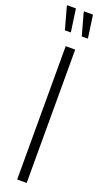

<svg xmlns="http://www.w3.org/2000/svg" viewBox="-178 -904 505 931"><g transform="rotate(20 75.0 -438.5)"><path d="M54 0V-688H103V0ZM142 -759H111L80 -871V-877H126L142 -764ZM54 -759H24L-7 -871V-877H38L54 -764Z"/></g></svg>

Font: Saira UltraCondensed Light
Style: Regular
Weight: 300
Width: 1
Designer: Hector Gatti with collaboration of the Omnibus-Type team
Foundry: Omnibus-Type
Version: Version 1.101